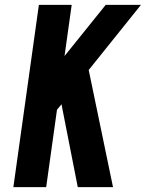

<svg xmlns="http://www.w3.org/2000/svg" viewBox="-20 -770 600 790"><path d="M35 0 140 -750H275L245.5 -539.5L415 -750H560L345 -482L445 0H300L233 -341L214.5 -318.5L170 0Z"/></svg>

Font: Mohave
Style: Bold Italic
Weight: 700
Italic angle: -8°
Designer: Gumpita Rahayu
Foundry: Tokotype
Version: Version 2.003; ttfautohint (v1.8.3)